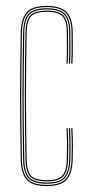

<svg xmlns="http://www.w3.org/2000/svg" viewBox="-20 -625 308 650"><path d="M138.2 5Q88.5 5 69.9 -17.2Q51.2 -39.5 50.2 -85Q49 -151 48.4 -205.6Q47.8 -260.2 47.9 -309.5Q48 -358.8 48.6 -408.4Q49.2 -458 50.2 -514Q51.2 -560.5 69.9 -582.8Q88.5 -605 138.2 -605Q185.5 -605 205.9 -583.9Q226.2 -562.8 226.2 -514Q226.2 -490.8 226.5 -466.4Q226.8 -442 225.2 -410H221.2Q222.8 -442 222.5 -466.4Q222.2 -490.8 222.2 -514Q222.2 -561 203 -581Q183.8 -601 138.2 -601Q90.2 -601 72.8 -579.9Q55.2 -558.8 54.2 -514Q53.2 -458.5 52.6 -407.4Q52 -356.2 52 -305.4Q52 -254.5 52.5 -200.4Q53 -146.2 54.2 -85Q55.2 -41 72.9 -20Q90.5 1 138.2 1Q182.8 1 201.8 -18.4Q220.8 -37.8 222.2 -85Q223 -108.2 222.9 -133.1Q222.8 -158 221.2 -191H225.2Q226.8 -159.2 226.9 -133Q227 -106.8 226.2 -85Q224.8 -37 205.1 -16Q185.5 5 138.2 5ZM138.2 -3Q92.8 -3 76 -22.2Q59.2 -41.5 58.2 -85Q57.2 -145 56.6 -198.5Q56 -252 56 -302.9Q56 -353.8 56.6 -405.6Q57.2 -457.5 58.2 -514Q59.2 -557.8 75.8 -577.4Q92.2 -597 138.2 -597Q182 -597 200.1 -578.2Q218.2 -559.5 218.2 -514Q218.2 -495 218.5 -468.5Q218.8 -442 217.2 -410H213.2Q214.8 -442 214.5 -468.5Q214.2 -495 214.2 -514Q214.2 -558 197.4 -575.5Q180.5 -593 138.2 -593Q95.2 -593 79.1 -575Q63 -557 62.2 -513.8Q61.2 -458.5 60.6 -407.2Q60 -356 60 -305.1Q60 -254.2 60.5 -200.2Q61 -146.2 62.2 -85.2Q63 -42.5 79.2 -24.8Q95.5 -7 138.2 -7Q180.2 -7 196.5 -24.4Q212.8 -41.8 214.2 -85.2Q215 -108 214.9 -133.5Q214.8 -159 213.2 -191H217.2Q218.8 -154.5 218.9 -129.6Q219 -104.8 218.2 -85.2Q216.5 -40 199.2 -21.5Q182 -3 138.2 -3ZM138.2 -11Q97.5 -11 82.2 -27.5Q67 -44 66.2 -85.2Q65.2 -145 64.6 -198.6Q64 -252.2 64 -303.4Q64 -354.5 64.6 -406.2Q65.2 -458 66.2 -513.8Q67 -555.8 82.2 -572.4Q97.5 -589 138.2 -589Q178.8 -589 194.5 -572.6Q210.2 -556.2 210.2 -514Q210.2 -490.5 210.5 -466.2Q210.8 -442 209.2 -410H205.2Q206.8 -442 206.5 -466.2Q206.2 -490.5 206.2 -514Q206.2 -554.5 191.6 -569.8Q177 -585 138.2 -585Q99 -585 85 -569.4Q71 -553.8 70.2 -513.8Q69.2 -459 68.6 -407.8Q68 -356.5 68 -305.4Q68 -254.2 68.5 -200.1Q69 -146 70.2 -85.2Q71 -46 85 -30.5Q99 -15 138.2 -15Q176.2 -15 190.6 -29.9Q205 -44.8 206.2 -85.5Q207 -108.5 206.9 -133.6Q206.8 -158.8 205.2 -191H209.2Q210.8 -157.8 210.9 -132.4Q211 -107 210.2 -85.5Q209 -43 193.4 -27Q177.8 -11 138.2 -11Z"/></svg>

Font: Big Shoulders Inline Display Thin Thin
Style: Regular
Weight: 250
Version: Version 2.002